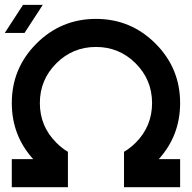

<svg xmlns="http://www.w3.org/2000/svg" viewBox="-20 -782 802 802"><path d="M643.1 -117.2H732.4V0H498V-147.9Q523.9 -163.1 546.9 -186Q615.2 -254.4 615.2 -351.6Q615.2 -448.7 546.6 -517.3Q478 -585.9 380.9 -585.9Q283.7 -585.9 215.1 -517.3Q146.5 -448.7 146.5 -351.6Q146.5 -254.4 215.3 -186Q237.8 -163.1 263.7 -147.9V0H29.3V-117.2H118.7Q29.3 -215.8 29.3 -351.6Q29.3 -497.1 132.3 -600.1Q235.4 -703.1 380.9 -703.1Q526.4 -703.1 629.4 -600.1Q732.4 -497.1 732.4 -351.6Q732.4 -215.8 643.1 -117.2ZM158.7 -761.7 82.5 -644.5H0L76.2 -761.7Z"/></svg>

Font: Gerhaus
Style: Regular
Weight: 400
Designer: GGBotNet
Foundry: GGBotNet
Version: 1.01